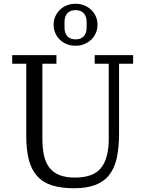

<svg xmlns="http://www.w3.org/2000/svg" viewBox="-20 -992 775 1024"><path d="M375 12Q307 12 258.5 -3Q210 -18 179 -52Q148 -86 134 -139Q120 -192 120 -269V-652H45V-698H281V-652H206V-253Q206 -200 215 -161Q224 -122 244.5 -96.5Q265 -71 298 -58Q331 -45 380 -45Q478 -45 519 -96.5Q560 -148 560 -253V-652H485V-698H690V-652H615V-282Q615 -206 603 -150.5Q591 -95 562.5 -59Q534 -23 488 -5.5Q442 12 375 12ZM383 -782Q411 -782 426.5 -798.5Q442 -815 442 -845V-875Q442 -905 426.5 -921.5Q411 -938 383 -938Q355 -938 339.5 -921.5Q324 -905 324 -875V-845Q324 -815 339.5 -798.5Q355 -782 383 -782ZM383 -748Q358 -748 336.5 -756.5Q315 -765 299.5 -780Q284 -795 275 -815.5Q266 -836 266 -860Q266 -884 275 -904.5Q284 -925 299.5 -940Q315 -955 336.5 -963.5Q358 -972 383 -972Q408 -972 429 -963.5Q450 -955 466 -940Q482 -925 491 -904.5Q500 -884 500 -860Q500 -836 491 -815.5Q482 -795 466 -780Q450 -765 429 -756.5Q408 -748 383 -748Z"/></svg>

Font: IBM Plex Serif
Style: Regular
Weight: 400
Designer: Mike Abbink, Paul van der Laan, Pieter van Rosmalen
Foundry: Bold Monday
Version: Version 2.6